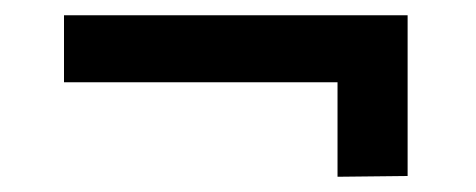

<svg xmlns="http://www.w3.org/2000/svg" viewBox="-20 -365 625 252"><path d="M515 -345V-257H64V-345ZM515 -335V-134L423 -133V-332Z"/></svg>

Font: Exo 2 SemiBold
Style: Regular
Weight: 600
Designer: Natanael Gama
Foundry: Natanael Gama
Version: Version 2.010